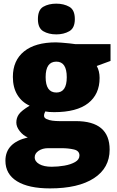

<svg xmlns="http://www.w3.org/2000/svg" viewBox="-20 -796 646 1056"><path d="M254.9 240.2Q137.2 240.2 73.5 200.9Q9.8 161.6 9.8 87.9Q9.8 -11.2 132.8 -40Q107.4 -50.8 88.6 -74.7Q69.8 -98.6 69.8 -122.1Q69.8 -147.9 84 -167.7Q98.1 -187.5 143.1 -214.8Q100.1 -233.9 75.4 -274.4Q50.8 -314.9 50.8 -373Q50.8 -463.4 112.3 -513.2Q173.8 -563 288.1 -563Q298.3 -563 319.3 -561.3Q340.3 -559.6 361.8 -557.4Q383.3 -555.2 395 -553.2H587.9V-460.9L512.2 -433.1Q527.8 -404.8 527.8 -367.2Q527.8 -277.8 465.1 -228.5Q402.3 -179.2 277.8 -179.2Q247.1 -179.2 229 -183.1Q222.2 -170.4 222.2 -159.2Q222.2 -147.9 235.6 -141.4Q249 -134.8 268.3 -132.3Q287.6 -129.9 305.2 -129.9H397Q583 -129.9 583 26.9Q583 127.9 496.8 184.1Q410.6 240.2 254.9 240.2ZM290 -287.1Q347.2 -287.1 347.2 -371.1Q347.2 -457 290 -457Q231 -457 231 -372.1Q231 -287.1 290 -287.1ZM264.2 121.1Q298.8 121.1 334 115Q369.1 108.9 393.1 95.2Q417 81.5 417 59.1Q417 33.2 386.5 26.1Q356 19 318.8 19H244.6Q213.9 19 192.4 33.4Q170.9 47.9 170.9 68.8Q170.9 92.3 196.3 106.7Q221.7 121.1 264.2 121.1ZM289.6 -775.9Q330.6 -775.9 361.1 -758.8Q391.6 -741.7 391.6 -690.9Q391.6 -641.6 361.1 -624.3Q330.6 -606.9 289.6 -606.9Q247.6 -606.9 218 -624.3Q188.5 -641.6 188.5 -690.9Q188.5 -741.7 218 -758.8Q247.6 -775.9 289.6 -775.9Z"/></svg>

Font: Open Sans ExtraBold
Style: Regular
Weight: 800
Designer: Monotype Design Team
Foundry: Monotype Imaging Inc.
Version: Version 3.003; ttfautohint (v1.8.4)